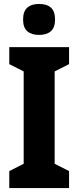

<svg xmlns="http://www.w3.org/2000/svg" viewBox="-20 -953 397 973"><path d="M330 0H27V-86L100 -123V-591L27 -628V-714H330V-628L257 -591V-123L330 -86ZM178 -933Q218 -933 238.5 -914Q259 -895 259 -854Q259 -813 237.5 -794.5Q216 -776 178 -776Q140 -776 118.5 -794.5Q97 -813 97 -854Q97 -895 118 -914Q139 -933 178 -933Z"/></svg>

Font: Noto Sans Telugu Condensed ExtraBold
Style: Regular
Weight: 800
Width: 3
Designer: Jelle Bosma - Monotype Design Team
Foundry: Monotype Imaging Inc.
Version: Version 2.005; ttfautohint (v1.8.4.7-5d5b)